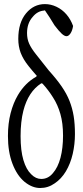

<svg xmlns="http://www.w3.org/2000/svg" viewBox="-20 -835 408 943"><path d="M68.4 -368.7Q103.5 -427.7 156.7 -457.5Q159.2 -462.4 162.1 -460.9Q136.7 -489.7 120.1 -510.7Q93.8 -543.5 81.5 -575.7Q69.8 -607.4 69.8 -644Q69.8 -723.6 107.9 -769.5Q145.5 -814.9 200.7 -814.9Q229.5 -814.9 257.3 -801.8Q285.2 -788.6 306.2 -764.4Q327.1 -740.2 338.9 -707.5Q335.4 -684.6 326.2 -670.9Q316.9 -657.2 306.6 -657.2Q296.4 -657.2 282.5 -670.2Q268.6 -683.1 247.6 -710.9Q223.1 -752 201.2 -783.2Q199.7 -788.1 198.7 -783.2Q164.6 -781.7 140.6 -752Q112.8 -721.2 112.8 -672.4Q112.8 -644 123 -621.1Q133.3 -597.7 156.7 -568.4Q179.2 -539.1 219.7 -488.8Q257.3 -447.3 282.5 -410.9Q307.6 -374.5 321.5 -339.1Q335.4 -303.7 341.8 -264.9Q348.1 -226.1 348.1 -176.5Q348.1 -127 337.2 -79.3Q326.2 -31.7 303.7 6.3Q281.2 43.9 248 65.9Q216.3 88.4 177.2 88.4Q137.7 88.4 100.1 57.6Q63 26.4 41 -31.5Q19 -89.4 19 -167Q19 -228.5 32.2 -279.3Q45.4 -330.1 68.4 -368.7ZM240.7 -356Q218.8 -391.6 188 -425.3Q187 -421.9 185.5 -427.7Q184.1 -421.9 182.6 -425.8Q118.7 -384.8 94.7 -291Q81.1 -237.3 81.1 -166.3Q81.1 -95.2 95 -48.6Q108.9 -2 133.3 21Q155.8 43.9 182.6 43.9Q216.3 43.9 239.7 15.6Q264.6 -12.7 277.1 -60.3Q289.6 -107.9 289.6 -168.9Q289.6 -230 276.6 -275.1Q263.7 -320.3 240.7 -356Z"/></svg>

Font: Scarab Serif
Style: Light
Weight: 300
Designer: John Roberts
Foundry: Scarab
Version: 1.0